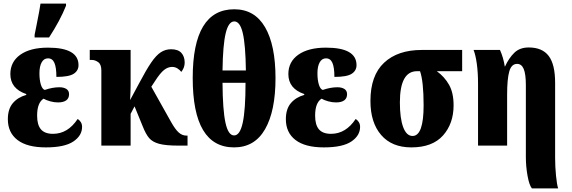

<svg xmlns="http://www.w3.org/2000/svg" viewBox="-20 -816 3205 1076"><path d="M174 -621 185 -676Q203 -765 207 -796H350V-784Q318 -703 255 -606H174ZM24 -148Q24 -205 52 -238Q80 -271 127 -284V-289Q38 -319 38 -401Q38 -470 94 -509.5Q150 -549 249 -549Q420 -549 420 -451Q420 -420 393 -402.5Q366 -385 296 -385Q296 -438 285 -463.5Q274 -489 249 -489Q226 -489 213.5 -466.5Q201 -444 201 -405Q201 -368 209 -342Q217 -316 231 -312Q274 -327 313 -327Q337 -327 352 -317.5Q367 -308 367 -288Q367 -265 351 -253.5Q335 -242 305 -242Q284 -242 262 -248Q240 -254 224 -263Q188 -240 188 -168Q188 -116 209.5 -91Q231 -66 277 -66Q360 -66 415 -149Q426 -143 433 -131.5Q440 -120 440 -105Q440 -56 391 -23Q342 10 237 10Q132 10 78 -31.5Q24 -73 24 -148Z M548 -421Q548 -455 530.5 -467.5Q513 -480 496 -480H483V-536H712V-337Q712 -309 709 -255L759 -348Q799 -424 827 -465Q855 -506 881 -523Q907 -540 939 -540Q978 -540 996.5 -519.5Q1015 -499 1015 -465Q1015 -437 996 -413Q988 -424 974.5 -432.5Q961 -441 945 -441Q921 -441 899.5 -424Q878 -407 849 -362L828 -330L939 -132Q962 -91 981.5 -73.5Q1001 -56 1025 -56H1031V0H979Q909 0 872 -10Q835 -20 816 -42Q797 -64 779 -110L734 -220L712 -178V0H548Z M1060 -379Q1060 -764 1293 -764Q1407 -764 1465.5 -663.5Q1524 -563 1524 -378Q1524 -194 1465.5 -92Q1407 10 1292 10Q1060 10 1060 -379ZM1358 -421Q1356 -566 1340.5 -631Q1325 -696 1293 -696Q1261 -696 1245 -630.5Q1229 -565 1227 -421ZM1356 -352H1227Q1228 -200 1243.5 -128.5Q1259 -57 1292 -57Q1325 -57 1340.5 -129Q1356 -201 1356 -352Z M1582 -148Q1582 -205 1610 -238Q1638 -271 1685 -284V-289Q1596 -319 1596 -401Q1596 -470 1652 -509.5Q1708 -549 1807 -549Q1978 -549 1978 -451Q1978 -420 1951 -402.5Q1924 -385 1854 -385Q1854 -438 1843 -463.5Q1832 -489 1807 -489Q1784 -489 1771.5 -466.5Q1759 -444 1759 -405Q1759 -368 1767 -342Q1775 -316 1789 -312Q1832 -327 1871 -327Q1895 -327 1910 -317.5Q1925 -308 1925 -288Q1925 -265 1909 -253.5Q1893 -242 1863 -242Q1842 -242 1820 -248Q1798 -254 1782 -263Q1746 -240 1746 -168Q1746 -116 1767.5 -91Q1789 -66 1835 -66Q1918 -66 1973 -149Q1984 -143 1991 -131.5Q1998 -120 1998 -105Q1998 -56 1949 -23Q1900 10 1795 10Q1690 10 1636 -31.5Q1582 -73 1582 -148Z M2056 -250Q2056 -393 2132.5 -464.5Q2209 -536 2343 -536H2570V-417H2428Q2471 -386 2496.5 -341Q2522 -296 2522 -226Q2522 -123 2462.5 -56.5Q2403 10 2285 10Q2176 10 2116 -59.5Q2056 -129 2056 -250ZM2354 -226Q2354 -359 2334 -417H2317Q2221 -417 2221 -242Q2221 -153 2239.5 -103.5Q2258 -54 2292 -54Q2354 -54 2354 -226Z M2927 65V-338Q2927 -401 2915 -429.5Q2903 -458 2878 -458Q2846 -458 2834 -415.5Q2822 -373 2822 -285V0H2659V-347Q2659 -410 2652 -459.5Q2645 -509 2634 -536H2782Q2801 -494 2809 -443H2810Q2832 -491 2862.5 -520.5Q2893 -550 2943 -550Q3019 -550 3055 -502.5Q3091 -455 3091 -352V69Q3091 119 3096 169Q3101 219 3108 240H2961Q2946 222 2936.5 169.5Q2927 117 2927 65Z"/></svg>

Font: Noto Serif CondBlack
Style: Regular
Weight: 900
Width: 3
Designer: Monotype Design Team
Foundry: Monotype Imaging Inc.
Version: Version 1.001